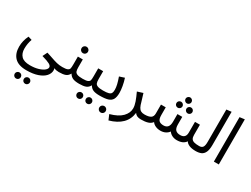

<svg xmlns="http://www.w3.org/2000/svg" viewBox="-82 -1599 3693 2827"><g transform="rotate(30 1764.5 -185.0)"><path d="M737 0Q692 0 653 -17Q660 -2 660 18Q660 70 620 115.5Q580 161 501 188.5Q422 216 310 216Q174 216 109.5 150Q45 84 45 -33Q45 -133 92 -229L155 -210Q127 -133 127 -46Q127 33 171.5 79.5Q216 126 318 126Q400 126 460.5 107.5Q521 89 552 62.5Q583 36 583 11Q583 -16 546.5 -36.5Q510 -57 412 -85L451 -164Q475 -157 495.5 -150Q516 -143 534 -137Q605 -112 649.5 -101Q694 -90 745 -90L757 -45ZM188 345Q188 323 203.5 308Q219 293 240 293Q262 293 277 308Q292 323 292 345Q292 367 277 382Q262 397 240 397Q219 397 203.5 382Q188 367 188 345ZM343 345Q343 323 358 308Q373 293 395 293Q416 293 431.5 308Q447 323 447 345Q447 367 431.5 382Q416 397 395 397Q373 397 358 382Q343 367 343 345Z M1103 -45 1083 0Q1015 0 976 -16Q937 -32 912 -75Q889 -31 849.5 -15.5Q810 0 737 0L717 -45L746 -90Q807 -90 832.5 -102Q858 -114 863 -135Q868 -156 868 -205V-338H952V-205Q952 -159 961 -136Q970 -113 999.5 -101.5Q1029 -90 1091 -90ZM852 -473Q852 -496 868 -512Q884 -528 907 -528Q930 -528 946 -512Q962 -496 962 -473Q962 -450 946 -434Q930 -418 907 -418Q884 -418 868 -434Q852 -450 852 -473Z M1449 -45 1429 0Q1361 0 1322 -16Q1283 -32 1258 -75Q1235 -31 1195.5 -15.5Q1156 0 1083 0L1063 -45L1092 -90Q1153 -90 1178.5 -102Q1204 -114 1209 -135Q1214 -156 1214 -205V-338H1298V-205Q1298 -159 1307 -136Q1316 -113 1345.5 -101.5Q1375 -90 1437 -90ZM1126 143Q1126 121 1141.5 106Q1157 91 1178 91Q1200 91 1215 106Q1230 121 1230 143Q1230 165 1215 180Q1200 195 1178 195Q1157 195 1141.5 180Q1126 165 1126 143ZM1281 143Q1281 121 1296 106Q1311 91 1333 91Q1354 91 1369.5 106Q1385 121 1385 143Q1385 165 1369.5 180Q1354 195 1333 195Q1311 195 1296 180Q1281 165 1281 143Z M1584 -187Q1584 -225 1573 -272.5Q1562 -320 1538 -387L1624 -415Q1644 -355 1655 -291Q1666 -227 1666 -182Q1666 -110 1644.5 -71Q1623 -32 1573 -16Q1523 0 1429 0L1409 -45L1437 -90Q1499 -90 1530.5 -99Q1562 -108 1573 -128Q1584 -148 1584 -187ZM1515 153Q1515 130 1531 114Q1547 98 1570 98Q1593 98 1609 114Q1625 130 1625 153Q1625 176 1609 192Q1593 208 1570 208Q1547 208 1531 192Q1515 176 1515 153Z M2154 -45 2134 0Q2092 0 2066 -12.5Q2040 -25 2025 -49Q2012 64 1936.5 139Q1861 214 1728 251L1691 164Q1828 126 1891.5 60Q1955 -6 1955 -84Q1955 -131 1934 -191Q1913 -251 1877 -327L1972 -357Q1983 -325 2011 -229Q2025 -175 2041 -145.5Q2057 -116 2080.5 -103Q2104 -90 2142 -90Z M3083 -47 3063 0Q2997 0 2954 -18Q2911 -36 2894 -67Q2849 0 2743 0Q2699 0 2663 -17.5Q2627 -35 2605 -67Q2582 -35 2546 -17.5Q2510 0 2464 0Q2418 0 2380 -17Q2342 -34 2322 -64Q2296 -29 2250 -14.5Q2204 0 2134 0L2114 -46L2143 -90Q2212 -90 2246.5 -111.5Q2281 -133 2281 -187V-338H2362V-209Q2362 -138 2388 -114Q2414 -90 2465 -90Q2561 -90 2561 -208V-338H2643V-209Q2643 -145 2669.5 -117.5Q2696 -90 2749 -90Q2842 -90 2842 -186V-368H2926V-195Q2926 -154 2939.5 -131.5Q2953 -109 2984 -99.5Q3015 -90 3071 -90ZM2551 -594Q2551 -615 2566.5 -630Q2582 -645 2602 -645Q2622 -645 2637.5 -630Q2653 -615 2653 -594Q2653 -573 2637.5 -558Q2622 -543 2602 -543Q2582 -543 2566.5 -558Q2551 -573 2551 -594ZM2466 -472Q2466 -493 2481 -508Q2496 -523 2518 -523Q2538 -523 2553.5 -508Q2569 -493 2569 -472Q2569 -451 2553.5 -436Q2538 -421 2518 -421Q2496 -421 2481 -436Q2466 -451 2466 -472ZM2635 -472Q2635 -493 2650.5 -508Q2666 -523 2686 -523Q2708 -523 2723 -508Q2738 -493 2738 -472Q2738 -451 2723 -436Q2708 -421 2686 -421Q2666 -421 2650.5 -436Q2635 -451 2635 -472Z M3043 -45 3071 -90Q3115 -90 3133 -116Q3151 -142 3151 -205V-756L3235 -766V-201Q3235 -121 3214 -77Q3193 -33 3155.5 -16.5Q3118 0 3063 0Z M3375 0V-756L3459 -767V0Z"/></g></svg>

Font: FiraGO
Style: Regular
Weight: 400
Designer: bBox Type
Foundry: bBox Type GmbH
Version: Version 1.001;April 20, 2020;FontCreator 12.0.0.2555 64-bit